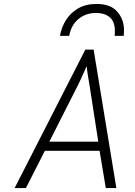

<svg xmlns="http://www.w3.org/2000/svg" viewBox="-20 -951 682 971"><path d="M54 0 411.5 -700H453.5L568.5 0H515L483.5 -188.5H207L111 0ZM229.5 -234.5H477L432.5 -522Q431 -530.5 427.8 -549Q424.5 -567.5 421.8 -586.5Q419 -605.5 418 -616.5Q414 -605.5 405.2 -586.5Q396.5 -567.5 388 -549.2Q379.5 -531 375.5 -523ZM283 -769.5Q291 -814 314.2 -850.5Q337.5 -887 376 -909Q414.5 -931 469 -931Q539.5 -931 573.2 -891.8Q607 -852.5 607 -800Q607 -792 606.8 -784.8Q606.5 -777.5 605.5 -769.5H559.5Q560.5 -776 560.8 -782.2Q561 -788.5 561 -794.5Q561 -841.5 535.2 -863.5Q509.5 -885.5 465 -885.5Q415.5 -885.5 378 -855.8Q340.5 -826 330 -769.5Z"/></svg>

Font: Overpass ExtraLight
Style: Italic
Weight: 250
Italic angle: -10°
Designer: Delve Withrington, Dave Bailey, Thomas Jockin
Foundry: Delve Fonts LLC
Version: Version 4.000